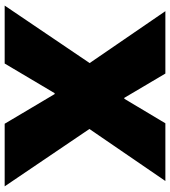

<svg xmlns="http://www.w3.org/2000/svg" viewBox="27 -755 728 822"><g transform="rotate(90 391.0 -344.0)"><path d="M532.2 -362.8 777.8 0H509.8L382.8 -213.9H378.9L252 0H3.9L250 -363.8L27.8 -688H294.9L398.9 -512.2H402.8L507.8 -688H754.9Z"/></g></svg>

Font: Archivo-RBTV
Style: Regular
Weight: 500
Designer: Hector Gatti
Foundry: Hector Gatti
Version: ""